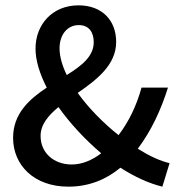

<svg xmlns="http://www.w3.org/2000/svg" viewBox="-20 -687 671 719"><path d="M615 -76C580 -84 539 -103 496 -130C547 -198 583 -276 609 -359H510C491 -290 462 -231 424 -181C367 -226 312 -282 271 -339C343 -389 415 -444 415 -530C415 -611 362 -667 274 -667C176 -667 113 -595 113 -505C113 -460 129 -410 155 -359C89 -315 29 -261 29 -171C29 -68 108 12 236 12C315 12 379 -16 431 -59C485 -24 539 0 588 12ZM203 -506C203 -557 232 -593 275 -593C315 -593 331 -564 331 -529C331 -476 286 -441 230 -406C213 -441 203 -475 203 -506ZM132 -178C132 -220 160 -254 199 -286C243 -224 299 -164 359 -113C325 -87 287 -71 249 -71C182 -71 132 -114 132 -178Z"/></svg>

Font: Cambridge Sans Medium
Style: Regular
Weight: 500
Version: Version 2.020;PS 002.020;hotconv 1.0.88;makeotf.lib2.5.64775